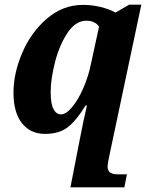

<svg xmlns="http://www.w3.org/2000/svg" viewBox="-20 -566 644 826"><path d="M322 40Q341 -58 354 -112H348Q309 -48 272 -19Q235 10 173 10Q111 10 74.5 -36Q38 -82 38 -167Q38 -251 76 -339.5Q114 -428 182.5 -486.5Q251 -545 337 -545Q376 -545 412.5 -536Q449 -527 477 -512L536 -546H588L451 101Q443 137 443 151Q443 168 453.5 176Q464 184 487 184H526L515 240H283ZM371 -290 406 -451Q400 -462 385.5 -469.5Q371 -477 352 -477Q305 -477 270 -424Q235 -371 216.5 -298Q198 -225 198 -170Q198 -120 210 -97Q222 -74 242 -74Q265 -74 291.5 -106.5Q318 -139 339.5 -189.5Q361 -240 371 -290Z"/></svg>

Font: Noto Serif NarrowExtraBold
Style: Italic
Weight: 800
Width: 4
Italic angle: -12°
Designer: Monotype Design Team
Foundry: Monotype Imaging Inc.
Version: Version 1.001